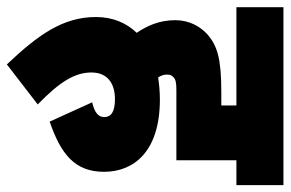

<svg xmlns="http://www.w3.org/2000/svg" viewBox="-160 -502 828 547"><g transform="rotate(90 253.5 -228.0)"><path d="M271 -77 326 44C419 12 469 -28 469 -111C469 -195 412 -270 263 -270C241 -270 220 -268 200 -265C195 -273 192 -281 192 -290C192 -299 194 -304 199 -308C205 -315 215 -317 236 -317H436V-488H507V-622H0V-488H280V-445H241C145 -445 110 -433 78 -406C55 -385 37 -354 37 -314C37 -267 54 -232 73 -204C45 -175 28 -136 28 -88C28 6 78 76 163 166L277 78C211 14 186 -29 186 -75C186 -118 214 -142 262 -142C298 -142 313 -131 313 -112C313 -94 300 -84 271 -77Z"/></g></svg>

Font: Noto Sans Condensed Black
Style: Regular
Weight: 900
Width: 3
Designer: Monotype Design Team
Foundry: Monotype Imaging Inc.
Version: Version 2.013